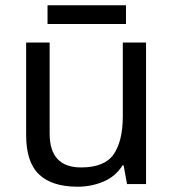

<svg xmlns="http://www.w3.org/2000/svg" viewBox="-20 -697 658 727"><path d="M533 -536V0H461L448 -71H444Q418 -29 372 -9.5Q326 10 274 10Q177 10 128 -36.5Q79 -83 79 -185V-536H168V-191Q168 -63 287 -63Q376 -63 410.5 -113Q445 -163 445 -257V-536ZM457 -677V-606H160V-677Z"/></svg>

Font: Noto Sans Nushu
Style: Regular
Weight: 400
Designer: Lisa Huang
Foundry: Lisa Huang
Version: Version 1.003; ttfautohint (v1.8.4.7-5d5b)